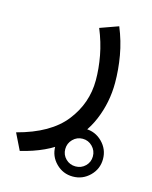

<svg xmlns="http://www.w3.org/2000/svg" viewBox="-89 -301 524 662"><g transform="rotate(15 173.5 30.0)"><path d="M148.9 216.3Q148.9 181.2 173.8 156Q198.7 130.9 233.9 130.9Q269 130.9 294.2 156Q319.3 181.2 319.3 216.3Q319.3 251.5 294.2 276.4Q269 301.3 233.9 301.3Q198.7 301.3 173.8 276.4Q148.9 251.5 148.9 216.3ZM184.6 216.3Q184.6 236.8 199 251Q213.4 265.1 233.9 265.1Q254.4 265.1 268.8 251Q283.2 236.8 283.2 216.3Q283.2 195.8 268.8 181.2Q254.4 166.5 233.9 166.5Q213.4 166.5 199 181.2Q184.6 195.8 184.6 216.3ZM254.9 -240.7Q274.4 -193.4 283 -144.5Q291.5 -95.7 291.5 -47.9Q291.5 21.5 265.1 84.7Q238.8 147.9 182.1 194.8Q125.5 241.7 34.7 263.2L5.9 204.6Q121.6 174.3 173.3 108.4Q225.1 42.5 225.1 -40Q225.1 -81.5 216.8 -126.5Q208.5 -171.4 189.5 -217.3Z"/></g></svg>

Font: Vazir Light UI
Style: Light-UI
Weight: 300
Designer: Saber Rastikerdar
Foundry: Saber Rastikerdar
Version: Version 30.0.0